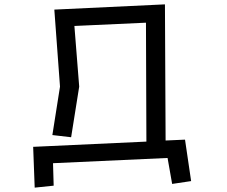

<svg xmlns="http://www.w3.org/2000/svg" viewBox="-20 -741 1040 880"><path d="M748 -17 223 7 226 110 139 119 132 -68 651 -92 649 -637 321 -622 343 -344 306 -112 220 -122 255 -344 229 -697 736 -721 739 -97 828 -101 856 89 769 102Z"/></svg>

Font: Moralerspace Krypton JPDOC
Style: Regular
Weight: 400
Version: v0.0.6; ttfautohint (v1.8.4.7-5d5b-dirty) -l 6 -r 45 -G 200 